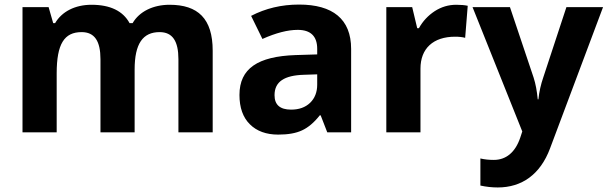

<svg xmlns="http://www.w3.org/2000/svg" viewBox="-20 -577 2649 837"><path d="M566.9 -273.9C566.9 -387.2 603 -437 675.8 -437C732.4 -437 757.8 -397.5 757.8 -318.8V0H907.2V-356C907.2 -496.1 842.8 -556.2 719.2 -556.2C647.5 -556.2 587.4 -526.9 558.1 -476.1H544.9C516.1 -529.3 460.4 -556.2 378.9 -556.2C307.1 -556.2 249.5 -526.4 220.2 -476.1H211.9L191.9 -545.9H78.1V0H227.1V-256.8C227.1 -385.3 259.8 -437 335.9 -437C392.6 -437 418 -397.5 418 -318.8V0H566.9Z M1510.7 0V-363.8C1510.7 -494.1 1430.2 -557.1 1283.7 -557.1C1207 -557.1 1137.7 -540.5 1074.7 -507.8L1124 -407.2C1183.1 -433.6 1234.4 -446.8 1277.8 -446.8C1334.5 -446.8 1362.8 -418.9 1362.8 -363.8V-339.8L1268.1 -336.9C1104.5 -331.1 1023.9 -278.8 1023.9 -163.1C1023.9 -107.9 1039.1 -64.9 1069.3 -35.2C1099.1 -5.4 1140.6 9.8 1192.9 9.8C1235.4 9.8 1270 3.9 1296.9 -8.8C1323.2 -21 1349.1 -42.5 1374 -74.2H1377.9L1406.7 0ZM1362.8 -208C1362.8 -175.3 1352.5 -148.9 1332 -128.9C1311 -108.9 1283.7 -99.1 1249 -99.1C1200.7 -99.1 1176.8 -120.1 1176.8 -162.1C1176.8 -220.7 1218.8 -248.5 1305.2 -251L1362.8 -252.9Z M1968.8 -556.2C1935.1 -556.2 1903.8 -546.9 1875 -528.3C1846.2 -509.3 1823.2 -484.9 1806.2 -454.1H1798.8L1776.9 -545.9H1664.1V0H1813V-277.8C1813 -365.7 1868.7 -417 1963.9 -417C1981 -417 1995.6 -415.5 2007.8 -412.1L2019 -551.8C2005.9 -554.7 1988.8 -556.2 1968.8 -556.2Z M2256.8 -3.9 2248 22.9C2226.1 87.9 2185.5 120.1 2132.8 120.1C2111.8 120.1 2092.3 118.2 2074.2 113.8V231.9C2099.1 237.3 2124 240.2 2149.9 240.2C2254.9 240.2 2335.4 183.6 2377.9 69.8L2608.9 -545.9H2449.2L2348.1 -238.8C2337.9 -209 2330.6 -177.7 2327.1 -144H2324.2C2320.8 -180.7 2314.9 -211.9 2306.2 -238.8L2203.1 -545.9H2040Z"/></svg>

Font: Samim
Style: Bold
Weight: 700
Foundry: DejaVu fonts team - Redesigned by Saber Rastikerdar
Version: Version 4.0.5